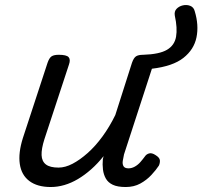

<svg xmlns="http://www.w3.org/2000/svg" viewBox="-20 -735 813 771"><path d="M184 16Q130 16 98 -8Q66 -32 59.5 -76.5Q53 -121 72 -181L171 -483Q178 -503 187.5 -509Q197 -515 216 -515Q247 -515 255.5 -505.5Q264 -496 257 -476L158 -175Q146 -137 147 -112Q148 -87 164.5 -74.5Q181 -62 215 -62Q242 -62 271.5 -77.5Q301 -93 332 -120.5Q363 -148 391.5 -187Q420 -226 443 -273L510 -483Q517 -503 526.5 -509Q536 -515 555 -515Q620 -517 650.5 -535Q681 -553 687 -587.5Q693 -622 682 -672Q679 -689 689 -699.5Q699 -710 714.5 -713.5Q730 -717 744 -711.5Q758 -706 762 -690Q779 -634 769 -585Q759 -536 716.5 -502.5Q674 -469 590 -459L478 -115Q475 -102 473 -89Q471 -76 476 -67.5Q481 -59 496 -59Q509 -59 521.5 -66Q534 -73 544 -84.5Q554 -96 562 -107Q568 -116 579 -119Q590 -122 605 -112Q621 -102 622 -91.5Q623 -81 618 -70Q607 -53 588 -32.5Q569 -12 543.5 2Q518 16 485 16Q452 16 433 7Q414 -2 405 -18Q396 -34 393.5 -54Q391 -74 393 -96L396 -108Q372 -78 346 -55Q320 -32 293 -16Q266 0 238.5 8Q211 16 184 16Z"/></svg>

Font: Playwrite DK Uloopet
Style: Regular
Weight: 400
Designer: Veronika Burian, José Scaglione
Foundry: TypeTogether
Version: Version 1.002